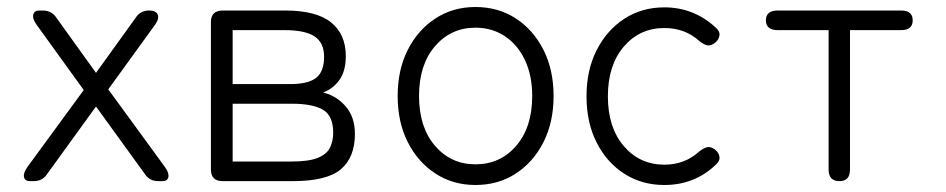

<svg xmlns="http://www.w3.org/2000/svg" viewBox="-20 -517 2700 548"><path d="M66 0Q51 0 48.5 -11.5Q46 -23 58 -40L219 -260L84 -447Q72 -464 75 -475.5Q78 -487 92 -487H102Q128 -487 142 -465L254 -309L367 -466Q380 -487 406 -487Q425 -487 430 -475.5Q435 -464 423 -447L289 -262L451 -40Q463 -23 460.5 -11.5Q458 0 444 0H432Q406 0 393 -21L254 -213L115 -21Q102 0 76 0Z M616 0Q582 0 582 -33V-454Q582 -487 616 -487H794Q883 -487 925 -453Q967 -419 967 -357Q967 -314 948.5 -288.5Q930 -263 902 -253Q940 -244 966.5 -213.5Q993 -183 993 -135Q993 -68 953 -34Q913 0 815 0ZM644 -56H812Q863 -56 888.5 -67Q914 -78 922.5 -97Q931 -116 931 -138Q931 -187 901.5 -204Q872 -221 812 -221H644ZM644 -277H808Q860 -277 882.5 -295Q905 -313 905 -355Q905 -395 878 -413Q851 -431 792 -431H644Z M1337 11Q1273 11 1223 -21.5Q1173 -54 1144 -111Q1115 -168 1115 -243Q1115 -318 1144 -375Q1173 -432 1223 -464.5Q1273 -497 1337 -497Q1402 -497 1452 -464.5Q1502 -432 1531 -375Q1560 -318 1560 -243Q1560 -168 1531 -111Q1502 -54 1452 -21.5Q1402 11 1337 11ZM1337 -48Q1408 -48 1453.5 -101Q1499 -154 1499 -243Q1499 -302 1478 -346Q1457 -390 1420.5 -414Q1384 -438 1337 -438Q1267 -438 1221.5 -385Q1176 -332 1176 -243Q1176 -154 1221.5 -101Q1267 -48 1337 -48Z M1876 11Q1812 11 1762 -21Q1712 -53 1683 -110Q1654 -167 1654 -242Q1654 -317 1683 -374Q1712 -431 1762 -463.5Q1812 -496 1876 -496Q1960 -496 2022 -439Q2035 -428 2033.5 -416Q2032 -404 2021 -395Q2009 -386 1999.5 -387.5Q1990 -389 1977 -399Q1936 -437 1876 -437Q1806 -437 1760.5 -384Q1715 -331 1715 -242Q1715 -153 1760.5 -100Q1806 -47 1876 -47Q1935 -47 1976 -85Q1989 -95 1999 -97Q2009 -99 2021 -90Q2032 -81 2033.5 -69Q2035 -57 2022 -46Q1962 11 1876 11Z M2376 0Q2345 0 2345 -33V-431H2200Q2166 -431 2166 -459Q2166 -487 2200 -487H2552Q2585 -487 2585 -459Q2585 -431 2552 -431H2406V-33Q2406 0 2376 0Z"/></svg>

Font: Shin Retro Maru Gothic Regular
Style: Regular
Weight: 400
Designer: Iose
Foundry: Typographish
Version: Version 1.002